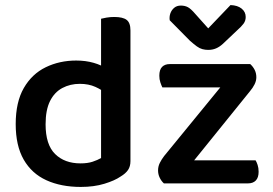

<svg xmlns="http://www.w3.org/2000/svg" viewBox="-20 -724 1076 758"><path d="M379 -100V-417L495 -418V-88Q495 -67 485.5 -53Q476 -39 456 -27Q433 -11 392 1.5Q351 14 299 14Q221 14 163 -12.5Q105 -39 73.5 -94Q42 -149 42 -234Q42 -321 74 -376.5Q106 -432 160.5 -458.5Q215 -485 281 -485Q318 -485 349.5 -476Q381 -467 400 -453V-354Q383 -369 356.5 -381Q330 -393 295 -393Q257 -393 226 -376.5Q195 -360 177.5 -325Q160 -290 160 -233Q160 -153 197.5 -116Q235 -79 298 -79Q326 -79 345.5 -85.5Q365 -92 379 -100ZM495 -393H379V-650Q386 -652 400.5 -654.5Q415 -657 431 -657Q465 -657 480 -645.5Q495 -634 495 -604ZM673 0H627Q617 -9 610.5 -22.5Q604 -36 604 -51Q604 -67 611 -81Q618 -95 628 -108L925 -471H968Q979 -461 985.5 -448Q992 -435 992 -419Q992 -405 985 -391Q978 -377 967 -364ZM947 -471V-379H621Q617 -387 613 -399Q609 -411 609 -425Q609 -449 620 -460Q631 -471 650 -471ZM652 0V-91H989Q993 -85 997 -73Q1001 -61 1001 -46Q1001 -23 990 -11.5Q979 0 959 0ZM751 -669 802 -612 890 -704Q918 -703 934 -690Q950 -677 950 -657Q950 -642 941.5 -630.5Q933 -619 916 -604L860 -551Q847 -539 833 -533Q819 -527 802 -527Q790 -527 779 -530Q768 -533 757 -541Q746 -549 730 -563L650 -644Q648 -658 652.5 -671Q657 -684 667.5 -693Q678 -702 694 -702Q710 -702 722 -695.5Q734 -689 751 -669Z"/></svg>

Font: BalooTamma2SemiBold
Style: Regular
Weight: 600
Designer: Divya Kowshik, Shuchita Grover and Ek Type
Foundry: Ek Type
Version: Version 1.700